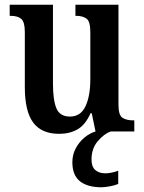

<svg xmlns="http://www.w3.org/2000/svg" viewBox="-20 -556 610 812"><path d="M230 10Q156 10 120.5 -37.5Q85 -85 85 -187V-420Q85 -463 70 -476Q55 -489 25 -489H21V-536H204V-202Q204 -133 218.5 -98Q233 -63 276 -63Q321 -63 341.5 -106.5Q362 -150 362 -221V-420Q362 -466 345.5 -477.5Q329 -489 303 -489H299V-536H481V-113Q481 -68 498.5 -57.5Q516 -47 542 -47H548V0H384L368 -77H363Q341 -28 308 -9Q275 10 230 10ZM409 236Q350 236 318 210.5Q286 185 286 130Q286 98 300.5 71Q315 44 337.5 25.5Q360 7 384 0H448Q420 10 393.5 41Q367 72 367 119Q367 149 383 163Q399 177 425 177Q450 177 480 166V222Q466 228 444.5 232Q423 236 409 236Z"/></svg>

Font: Noto Serif Myanmar Cond SemBd
Style: Regular
Weight: 600
Width: 3
Designer: Ben Mitchell and the Monotype Design Team
Foundry: Monotype Imaging Inc.
Version: Version 2.106; ttfautohint (v1.8.4.7-5d5b)